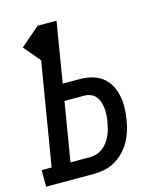

<svg xmlns="http://www.w3.org/2000/svg" viewBox="-135 -815 745 895"><g transform="rotate(-15 238.0 -367.5)"><path d="M-24 0V-80H24L106 -575L39 -655L132 -735H223L175 -444H257Q286 -444 314 -437Q342 -430 364 -413.5Q386 -397 399.5 -373Q413 -349 419 -321Q425 -293 424.5 -263.5Q424 -234 419 -204Q415 -179 407 -153Q399 -127 386 -103.5Q373 -80 353.5 -59.5Q334 -39 310 -25Q286 -11 259.5 -5.5Q233 0 208 0ZM115 -80H208Q224 -80 240 -84.5Q256 -89 270 -99.5Q284 -110 294.5 -124Q305 -138 312 -153.5Q319 -169 323 -185Q327 -201 330 -217Q333 -233 334 -249.5Q335 -266 333.5 -282Q332 -298 327 -313.5Q322 -329 312.5 -340.5Q303 -352 288 -358Q273 -364 257 -364H162Z"/></g></svg>

Font: Iosevka Slab Medium Oblique
Style: Regular
Weight: 500
Italic angle: -9°
Monospace: yes
Designer: Belleve Invis
Foundry: Belleve Invis
Version: Version 11.1.1; ttfautohint (v1.8.3)